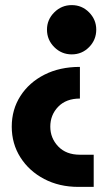

<svg xmlns="http://www.w3.org/2000/svg" viewBox="-20 -542 431 752"><path d="M261 -522Q301 -522 329 -493.5Q357 -465 357 -426Q357 -386 329 -357.5Q301 -329 261 -329Q221 -329 192.5 -357.5Q164 -386 164 -426Q164 -465 192.5 -493.5Q221 -522 261 -522ZM287 190Q212 190 153 159Q94 128 60 74.5Q26 21 26 -46Q26 -113 60 -166Q94 -219 154 -249.5Q214 -280 293 -280V-156Q239 -156 208 -124Q177 -92 177 -46Q177 -1 208 31.5Q239 64 293 64H347V190Z"/></svg>

Font: MuseoModerno
Style: Bold
Weight: 700
Designer: Pablo Cosgaya, Héctor Gatti, Marcela Romero, and the Authors of The MuseoModerno Project.
Foundry: Omnibus-Type Team
Version: Version 1.001